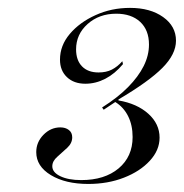

<svg xmlns="http://www.w3.org/2000/svg" viewBox="-20 -715 462 482"><path d="M201.6 -253.2Q144.4 -253.2 107.7 -275.4Q71 -297.6 71 -333.1Q71 -358.1 89.1 -376.6Q107.3 -395.2 131.5 -395.2Q144.4 -395.2 152.8 -388.7Q161.3 -382.3 161.3 -370.2Q161.3 -355.6 148.8 -344Q136.3 -332.3 123.8 -321.4Q111.3 -310.5 111.3 -297.6Q111.3 -282.3 131.5 -272.6Q151.6 -262.9 183.9 -262.9Q242.7 -262.9 277.8 -292.3Q312.9 -321.8 312.9 -371Q312.9 -400.8 301.6 -423.4Q290.3 -446 269.4 -458.9L240.3 -439.5L236.3 -445.2Q275.8 -470.2 301.6 -496.4Q327.4 -522.6 340.7 -549.2Q354 -575.8 354 -603.2Q354 -639.5 331.9 -660.1Q309.7 -680.6 271.8 -680.6Q229 -680.6 200 -654.8Q171 -629 171 -591.1Q171 -563.7 185.9 -548.4Q200.8 -533.1 227.4 -533.1Q246.8 -533.1 260.9 -540.3Q275 -547.6 287.1 -561.3L288.7 -554Q268.5 -529.8 244.4 -517.3Q220.2 -504.8 194.4 -504.8Q165.3 -504.8 148 -521.4Q130.6 -537.9 130.6 -565.3Q130.6 -600.8 155.2 -629.8Q179.8 -658.9 219.8 -677Q259.7 -695.2 306.5 -695.2Q357.3 -695.2 389.5 -672.2Q421.8 -649.2 421.8 -612.9Q421.8 -579 387.9 -544.8Q354 -510.5 277.4 -465.3V-462.9Q324.2 -454.8 352.4 -429.4Q380.6 -404 380.6 -369.4Q380.6 -337.9 356 -311.3Q331.5 -284.7 291.1 -269Q250.8 -253.2 201.6 -253.2Z"/></svg>

Font: Playfair 144pt Light
Style: Italic
Weight: 300
Italic angle: -15.6°
Designer: Claus Eggers Sørensen
Foundry: Claus Eggers Sørensen
Version: Version 2.001;gftools[0.9.30]